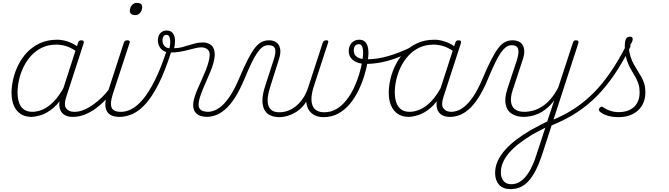

<svg xmlns="http://www.w3.org/2000/svg" viewBox="-20 -795 4648 1334"><path d="M197 17Q154 17 123 -3.5Q92 -24 76 -62Q60 -100 60 -151Q60 -194 71.5 -244.5Q83 -295 107 -343.5Q131 -392 168.5 -431.5Q206 -471 258 -495Q310 -519 378 -519Q414 -519 453 -505.5Q492 -492 522 -469L511 -438Q470 -466 436 -475.5Q402 -485 372 -485Q316 -485 272 -464Q228 -443 196 -407.5Q164 -372 143 -328.5Q122 -285 112 -239.5Q102 -194 102 -153Q102 -112 112.5 -81.5Q123 -51 146 -34.5Q169 -18 205 -18Q239 -18 276.5 -34Q314 -50 352 -88Q390 -126 425 -191L433 -154Q395 -82 350.5 -45Q306 -8 265.5 4.5Q225 17 197 17ZM483 17Q456 17 436 7.5Q416 -2 404.5 -20.5Q393 -39 392 -65.5Q391 -92 402 -126L523 -500Q526 -508 531 -511.5Q536 -515 546 -515Q558 -515 561 -508.5Q564 -502 561 -494L440 -121Q422 -66 440 -42Q458 -18 495 -18Q501 -18 504 -12.5Q507 -7 506 -0.5Q505 6 499.5 11.5Q494 17 483 17Z M487 17Q478 17 474 11.5Q470 6 471.5 -0.5Q473 -7 479.5 -12.5Q486 -18 498 -18Q530 -18 563.5 -32Q597 -46 629.5 -69.5Q662 -93 690 -120.5Q718 -148 737 -175Q744 -185 752 -183Q760 -181 763.5 -173Q767 -165 760 -155Q738 -127 708.5 -96.5Q679 -66 644 -40.5Q609 -15 569 1Q529 17 487 17Z M810 17Q778 17 756 7.5Q734 -2 722.5 -22.5Q711 -43 712 -73.5Q713 -104 726 -146L841 -500Q844 -508 849.5 -511.5Q855 -515 865 -515Q874 -515 879 -511Q884 -507 881 -499L763 -139Q744 -79 755 -48.5Q766 -18 821 -18Q829 -18 832 -12.5Q835 -7 834 -0.5Q833 6 827.5 11.5Q822 17 810 17ZM918 -690Q902 -690 892 -697.5Q882 -705 882 -719Q882 -741 895.5 -758Q909 -775 932 -775Q948 -775 958 -768Q968 -761 968 -746Q968 -725 955 -707.5Q942 -690 918 -690Z M812 17Q803 17 800 11.5Q797 6 799 -0.5Q801 -7 807.5 -12.5Q814 -18 823 -18Q856 -18 893.5 -37Q931 -56 972 -103.5Q1013 -151 1056 -237Q1099 -323 1143 -458Q1144 -460 1149.5 -460.5Q1155 -461 1161 -459.5Q1167 -458 1170.5 -454Q1174 -450 1172 -443Q1128 -303 1082.5 -213Q1037 -123 991.5 -73Q946 -23 900.5 -3Q855 17 812 17Z M1418 17Q1394 17 1373 10Q1352 3 1338.5 -13Q1325 -29 1322.5 -56Q1320 -83 1333 -124Q1341 -149 1354 -179.5Q1367 -210 1382 -242.5Q1397 -275 1410 -307.5Q1423 -340 1430 -369Q1445 -426 1427.5 -446Q1410 -466 1379 -466Q1361 -466 1338 -460.5Q1315 -455 1288 -448Q1261 -441 1230 -435.5Q1199 -430 1163 -430Q1134 -430 1114.5 -442.5Q1095 -455 1086 -474.5Q1077 -494 1077 -513Q1077 -547 1094.5 -565Q1112 -583 1137 -583Q1168 -583 1181.5 -563.5Q1195 -544 1196 -515.5Q1197 -487 1190 -460Q1217 -460 1242 -466.5Q1267 -473 1290.5 -480.5Q1314 -488 1338 -494Q1362 -500 1388 -500Q1419 -500 1440.5 -486.5Q1462 -473 1469.5 -442Q1477 -411 1463 -359Q1456 -331 1443 -300Q1430 -269 1416 -237Q1402 -205 1389 -174Q1376 -143 1368 -116Q1352 -63 1367 -40.5Q1382 -18 1428 -18Q1436 -18 1439.5 -12.5Q1443 -7 1442 -0.5Q1441 6 1435 11.5Q1429 17 1418 17ZM1157 -459Q1163 -482 1163 -503.5Q1163 -525 1157 -539Q1151 -553 1137 -553Q1124 -553 1116.5 -543Q1109 -533 1109 -513Q1109 -494 1120.5 -478Q1132 -462 1157 -459Z M1416 17Q1407 17 1403 11.5Q1399 6 1400.5 -0.5Q1402 -7 1408.5 -12.5Q1415 -18 1427 -18Q1443 -18 1466.5 -26Q1490 -34 1518 -57Q1546 -80 1577.5 -126.5Q1609 -173 1641 -249Q1676 -332 1703 -384Q1730 -436 1753 -464.5Q1776 -493 1799 -504Q1822 -515 1849 -515Q1859 -515 1862 -510Q1865 -505 1863 -498Q1861 -491 1855.5 -486Q1850 -481 1842 -481Q1823 -481 1805 -468.5Q1787 -456 1768 -429Q1749 -402 1727.5 -357.5Q1706 -313 1679 -248Q1645 -166 1610.5 -113.5Q1576 -61 1542.5 -33Q1509 -5 1477.5 6Q1446 17 1416 17Z M1923 19Q1881 19 1854 4.5Q1827 -10 1814.5 -37.5Q1802 -65 1803.5 -104.5Q1805 -144 1821 -193L1881 -378Q1899 -431 1891 -456Q1883 -481 1845 -481Q1836 -481 1832 -486Q1828 -491 1829 -498Q1830 -505 1835.5 -510Q1841 -515 1850 -515Q1881 -515 1901 -500Q1921 -485 1926.5 -455.5Q1932 -426 1918 -383L1860 -200Q1845 -155 1841 -120.5Q1837 -86 1844.5 -62.5Q1852 -39 1871 -27Q1890 -15 1921 -15Q1950 -15 1979 -25Q2008 -35 2035 -56.5Q2062 -78 2085 -111.5Q2108 -145 2123 -193V-120Q2108 -83 2084 -56.5Q2060 -30 2032 -13.5Q2004 3 1975.5 11Q1947 19 1923 19ZM2227 19Q2193 19 2166 5.5Q2139 -8 2123.5 -34.5Q2108 -61 2107 -101Q2106 -141 2123 -193L2223 -500Q2226 -508 2232 -511.5Q2238 -515 2247 -515Q2257 -515 2259.5 -511.5Q2262 -508 2260 -500L2162 -200Q2147 -155 2144.5 -120.5Q2142 -86 2151 -62.5Q2160 -39 2180.5 -27Q2201 -15 2233 -15Q2280 -15 2318.5 -38Q2357 -61 2387 -99.5Q2417 -138 2439 -184.5Q2461 -231 2475 -277.5Q2489 -324 2496 -364Q2503 -404 2503 -429Q2503 -449 2499.5 -462Q2496 -475 2490 -481.5Q2484 -488 2475 -488Q2463 -488 2459.5 -496Q2456 -504 2461 -511.5Q2466 -519 2478 -519Q2497 -519 2511 -509Q2525 -499 2532.5 -478.5Q2540 -458 2540 -426Q2540 -402 2533 -360Q2526 -318 2510.5 -267.5Q2495 -217 2470.5 -166.5Q2446 -116 2411.5 -74Q2377 -32 2331 -6.5Q2285 19 2227 19Z M2523 -351Q2488 -351 2461 -361.5Q2434 -372 2418.5 -392Q2403 -412 2403 -440Q2403 -462 2411.5 -479.5Q2420 -497 2436.5 -508Q2453 -519 2477 -519Q2490 -519 2493 -511.5Q2496 -504 2491.5 -496Q2487 -488 2474 -488Q2456 -488 2447 -476Q2438 -464 2438 -444Q2438 -413 2462 -398Q2486 -383 2529 -383Q2563 -383 2600.5 -388.5Q2638 -394 2678 -405.5Q2718 -417 2759.5 -433.5Q2801 -450 2843 -471Q2854 -477 2859 -472.5Q2864 -468 2862.5 -459.5Q2861 -451 2850 -445Q2794 -414 2738 -393Q2682 -372 2627.5 -361.5Q2573 -351 2523 -351Z M2818 17Q2775 17 2744 -3.5Q2713 -24 2697 -62Q2681 -100 2681 -151Q2681 -194 2692.5 -244.5Q2704 -295 2728 -343.5Q2752 -392 2789.5 -431.5Q2827 -471 2879 -495Q2931 -519 2999 -519Q3035 -519 3074 -505.5Q3113 -492 3143 -469L3132 -438Q3091 -466 3057 -475.5Q3023 -485 2993 -485Q2937 -485 2893 -464Q2849 -443 2817 -407.5Q2785 -372 2764 -328.5Q2743 -285 2733 -239.5Q2723 -194 2723 -153Q2723 -112 2734 -81.5Q2745 -51 2767.5 -34.5Q2790 -18 2826 -18Q2860 -18 2897.5 -34Q2935 -50 2973 -88Q3011 -126 3046 -191L3054 -154Q3016 -82 2971.5 -45Q2927 -8 2886.5 4.5Q2846 17 2818 17ZM3104 17Q3077 17 3057 7.5Q3037 -2 3025.5 -20.5Q3014 -39 3013 -65.5Q3012 -92 3023 -126L3144 -500Q3147 -508 3152 -511.5Q3157 -515 3167 -515Q3179 -515 3182 -508.5Q3185 -502 3182 -494L3061 -121Q3043 -66 3061 -42Q3079 -18 3116 -18Q3122 -18 3125 -12.5Q3128 -7 3127 -0.5Q3126 6 3120.5 11.5Q3115 17 3104 17Z M3108 17Q3099 17 3095 11.5Q3091 6 3092.5 -0.5Q3094 -7 3100.5 -12.5Q3107 -18 3119 -18Q3135 -18 3158.5 -26Q3182 -34 3210 -57Q3238 -80 3269.5 -126.5Q3301 -173 3333 -249Q3368 -332 3395 -384Q3422 -436 3445 -464.5Q3468 -493 3491 -504Q3514 -515 3541 -515Q3551 -515 3554 -510Q3557 -505 3555 -498Q3553 -491 3547.5 -486Q3542 -481 3534 -481Q3515 -481 3497 -468.5Q3479 -456 3460 -429Q3441 -402 3419.5 -357.5Q3398 -313 3371 -248Q3337 -166 3302.5 -113.5Q3268 -61 3234.5 -33Q3201 -5 3169.5 6Q3138 17 3108 17Z M3528 519Q3474 519 3447 488Q3420 457 3420 407Q3420 364 3438 324Q3456 284 3489 247Q3522 210 3566.5 176Q3611 142 3666 110Q3686 99 3705 89Q3724 79 3743.5 68.5Q3763 58 3782 49L3831 -98Q3804 -62 3775 -39Q3746 -16 3718 -4Q3690 8 3664.5 12.5Q3639 17 3618 17Q3570 17 3536.5 -4Q3503 -25 3493.5 -68.5Q3484 -112 3506 -180L3571 -376Q3588 -431 3579.5 -456Q3571 -481 3536 -481Q3527 -481 3523 -486Q3519 -491 3520 -498Q3521 -505 3526.5 -510Q3532 -515 3541 -515Q3565 -515 3583.5 -506.5Q3602 -498 3612 -481Q3622 -464 3622.5 -439Q3623 -414 3612 -381L3541 -165Q3527 -122 3530.5 -88.5Q3534 -55 3557 -36.5Q3580 -18 3623 -18Q3653 -18 3684 -26.5Q3715 -35 3746 -54.5Q3777 -74 3805.5 -107Q3834 -140 3859 -188L3961 -500Q3964 -508 3968.5 -511.5Q3973 -515 3983 -515Q3995 -515 3998 -508.5Q4001 -502 3998 -494L3745 284Q3725 344 3702.5 388Q3680 432 3653.5 461.5Q3627 491 3596 505Q3565 519 3528 519ZM3534 485Q3568 485 3599.5 463Q3631 441 3658 395.5Q3685 350 3707 281L3769 92Q3754 100 3738.5 108Q3723 116 3708 124Q3693 132 3678 140Q3629 170 3589 200.5Q3549 231 3520 264Q3491 297 3475.5 331.5Q3460 366 3460 405Q3460 428 3468 445.5Q3476 463 3492 474Q3508 485 3534 485Z M3816 75Q3809 78 3804.5 74.5Q3800 71 3800 64Q3800 57 3803.5 50.5Q3807 44 3816 40Q3902 5 3973 -42Q4044 -89 4105 -150.5Q4166 -212 4221.5 -293Q4277 -374 4331 -479Q4335 -487 4341 -489.5Q4347 -492 4352.5 -489Q4358 -486 4360 -480Q4362 -474 4358 -466Q4304 -357 4246.5 -273.5Q4189 -190 4125 -125.5Q4061 -61 3985 -12Q3909 37 3816 75Z M4276 19Q4233 19 4198 7.5Q4163 -4 4146 -21Q4140 -27 4140.5 -34Q4141 -41 4147 -46Q4155 -54 4160.5 -54Q4166 -54 4176 -46Q4196 -33 4222.5 -24.5Q4249 -16 4278 -16Q4346 -16 4385 -52Q4424 -88 4424 -155Q4424 -185 4416.5 -209.5Q4409 -234 4397.5 -255Q4386 -276 4372.5 -298Q4359 -320 4347.5 -345Q4336 -370 4328.5 -401.5Q4321 -433 4321 -474Q4321 -506 4328.5 -523Q4336 -540 4358 -540Q4369 -540 4372.5 -534.5Q4376 -529 4376 -524Q4376 -514 4371 -503Q4366 -492 4348 -466Q4352 -429 4361.5 -400Q4371 -371 4384 -347.5Q4397 -324 4411 -302.5Q4425 -281 4437 -259Q4449 -237 4456.5 -212Q4464 -187 4464 -155Q4464 -75 4413 -28Q4362 19 4276 19Z"/></svg>

Font: Playwrite RO Thin
Style: Regular
Weight: 250
Version: Version 1.002